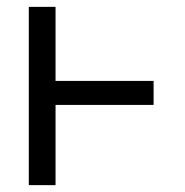

<svg xmlns="http://www.w3.org/2000/svg" viewBox="-20 -540 540 560"><path d="M64 0V-520H142V-304H428V-234H142V0Z"/></svg>

Font: Iosevka Curly
Style: Regular
Weight: 400
Monospace: yes
Designer: Belleve Invis
Foundry: Belleve Invis
Version: Version 22.1.2; ttfautohint (v1.8.4)